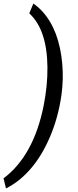

<svg xmlns="http://www.w3.org/2000/svg" viewBox="-75 -822 437 1072"><path d="M267.1 -285.6Q250 -166.5 205.1 -60.3Q160.2 45.9 97.4 118.9Q34.7 191.9 -41.5 230L-55.2 173.8Q112.3 47.9 168.5 -231Q190.9 -343.3 189.9 -447.3Q187.5 -656.7 88.4 -747.6L111.3 -802.2Q166 -764.2 203.9 -700.9Q241.7 -637.7 259.5 -554Q277.3 -470.2 275.4 -380.4Q273.9 -333 268.1 -291Z"/></svg>

Font: TypoPRO Roboto
Style: Italic
Weight: 400
Italic angle: -12°
Designer: Google
Version: Version 2.136; 2016